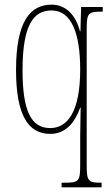

<svg xmlns="http://www.w3.org/2000/svg" viewBox="-20 -566 479 826"><path d="M245 240H417V220H416C359 220 353 214 353 144V-440C353 -510 359 -516 419 -516H422V-536H329L326 -431H324C307 -499 265 -546 202 -546C113 -546 49 -479 49 -265C49 -69 102 10 196 10C261 10 301 -36 325 -103H327C327 -82 325 -19 325 26V144C325 214 319 220 258 220H245ZM196 -15C112 -15 77 -92 77 -264C77 -459 124 -521 202 -521C289 -521 325 -419 325 -267C325 -88 272 -15 196 -15Z"/></svg>

Font: Noto Serif Armenian ExtraCondensed Thin
Style: Regular
Weight: 100
Width: 2
Designer: Monotype Design Team
Foundry: Monotype Imaging Inc.
Version: Version 2.008